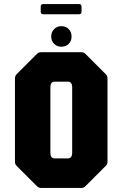

<svg xmlns="http://www.w3.org/2000/svg" viewBox="-20 -923 602 943"><path d="M181.5 0Q170 0 161.5 -8.5L61.5 -108.5Q53.5 -116.5 53.5 -128.5V-538.5Q53.5 -550 61.5 -558.5L161.5 -658.5Q170 -666.5 181.5 -666.5H379.5Q391.5 -666.5 399.5 -658.5L499.5 -558.5Q508 -550 508 -538.5V-128.5Q508 -116.5 499.5 -108.5L399.5 -8.5Q391.5 0 379.5 0ZM248 -145H313.5Q334.5 -145 334.5 -173V-493.5Q334.5 -522 313.5 -522H248Q227.5 -522 227.5 -493.5V-173Q227.5 -145 248 -145ZM281.5 -693.5Q260 -693.5 245.8 -707.8Q231.5 -722 231.5 -743.5Q231.5 -765.5 245.8 -780Q260 -794.5 281.5 -794.5Q303.5 -794.5 317.5 -780Q331.5 -765.5 331.5 -743.5Q331.5 -722 317.5 -707.8Q303.5 -693.5 281.5 -693.5ZM192.5 -853Q180 -853 180 -865.5V-890.5Q180 -903 192.5 -903H368Q380.5 -903 380.5 -890.5V-865.5Q380.5 -853 368 -853Z"/></svg>

Font: Jaro 24pt
Style: Regular
Weight: 400
Designer: Agyei Archer, Celine Hurka, Mirko Velimirović
Version: Version 1.000